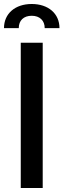

<svg xmlns="http://www.w3.org/2000/svg" viewBox="-24 -942 318 962"><path d="M190 -728H80V0H190ZM-4 -801H70C70 -839 94 -863 135 -863C175 -863 200 -839 200 -801H274C274 -874 218 -922 135 -922C52 -922 -4 -874 -4 -801Z"/></svg>

Font: Wafeq Medium
Style: Regular
Weight: 500
Designer: Rasmus Andersson & Azza Alameddine
Foundry: Google & TypeTogether
Version: Version 3.000;January 28, 2025;FontCreator 15.0.0.3014 64-bi